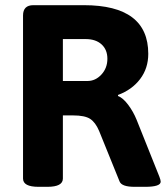

<svg xmlns="http://www.w3.org/2000/svg" viewBox="-20 -720 650 742"><path d="M395 -493Q395 -528 372.5 -548.5Q350 -569 311 -569H223V-407H318Q349 -407 372 -432Q395 -457 395 -493ZM601 -18Q601 2 541 2H500Q450 2 442 -19L363 -214Q349 -247 328.5 -260.5Q308 -274 262 -274H223V-30Q223 2 163 2H129Q69 2 69 -30V-660Q69 -700 109 -700H304Q553 -700 553 -512Q553 -456 521.5 -414.5Q490 -373 436 -353V-349Q455 -342 475 -315.5Q495 -289 508 -257L596 -37Q601 -24 601 -18Z"/></svg>

Font: mmAsap
Style: Bold
Weight: 700
Designer: Pablo Cosgaya
Foundry: Omnibus-Type
Version: Version 1.001